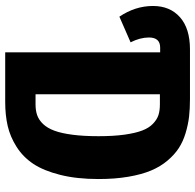

<svg xmlns="http://www.w3.org/2000/svg" viewBox="-26 -706 733 720"><g transform="rotate(90 340.0 -346.5)"><path d="M352.1 -692.9Q388.2 -692.9 418 -689.5Q447.8 -686 479.5 -676.5Q511.2 -667 535.6 -651.1Q560.1 -635.3 582.5 -608.9Q605 -582.5 619.9 -547.1Q634.8 -511.7 643.3 -461.7Q651.9 -411.6 651.9 -350.1Q651.9 -268.1 636.2 -206.1Q620.6 -144 595 -105.5Q569.3 -66.9 531.2 -42.7Q493.2 -18.6 452.6 -9.3Q412.1 0 362.8 0H176.8V-581.1H159.2Q121.1 -581.1 121.1 -539.1Q121.1 -505.9 139.2 -470.2L43 -428.2Q2.9 -487.8 2.9 -554.2Q2.9 -618.2 45.2 -655.5Q87.4 -692.9 166 -692.9ZM372.1 -113.8Q395.5 -113.8 413.1 -120.1Q430.7 -126.5 445.8 -142.3Q460.9 -158.2 470.7 -184.8Q480.5 -211.4 485.8 -252.7Q491.2 -293.9 491.2 -350.1Q491.2 -406.7 485.4 -448Q479.5 -489.3 469.7 -514.4Q460 -539.6 444.3 -554.4Q428.7 -569.3 411.9 -574.7Q395 -580.1 372.1 -580.1H334V-113.8Z"/></g></svg>

Font: Fira Sans Compressed
Style: Bold
Weight: 700
Width: 1
Designer: Carrois Corporate & Edenspiekermann AG
Foundry: Carrois Corporate GbR & Edenspiekermann AG
Version: Version 4.203;PS 004.203;hotconv 1.0.88;makeotf.lib2.5.64775